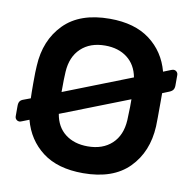

<svg xmlns="http://www.w3.org/2000/svg" viewBox="-80 -791 888 882"><g transform="rotate(10 364.0 -350.0)"><path d="M645 -513 680 -527Q688 -530 691 -530Q700 -530 706 -524Q712 -518 712 -509V-461Q712 -448 707 -440.5Q702 -433 690 -428L658 -415V-369Q658 -290 657 -260Q651 -140 577 -65Q503 10 363 10Q245 10 174 -44Q103 -98 79 -189L46 -176Q39 -173 35 -173Q26 -173 20 -179Q14 -185 14 -194V-242Q14 -256 19 -263.5Q24 -271 36 -275L68 -287Q67 -309 67 -358Q67 -416 69 -439Q75 -559 149 -634.5Q223 -710 363 -710Q479 -710 550 -656.5Q621 -603 645 -513ZM518 -464Q507 -522 466 -553.5Q425 -585 363 -585Q293 -585 250.5 -545Q208 -505 204 -434Q202 -406 202 -340ZM207 -239Q217 -179 258.5 -147Q300 -115 363 -115Q433 -115 475.5 -154.5Q518 -194 522 -265Q525 -341 524 -363Z"/></g></svg>

Font: Hezaedrus Medium
Style: Regular
Weight: 500
Designer: Hubert & Fischer
Foundry: Hubert & Fischer
Version: Version 1.10;September 3, 2019;FontCreator 11.5.0.2425 64-bi